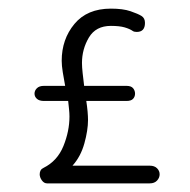

<svg xmlns="http://www.w3.org/2000/svg" viewBox="-20 -425 440 445"><path d="M89 0Q82 0 77 -7Q72 -14 72 -21Q72 -32 81 -36Q113 -52 127 -86.5Q141 -121 141 -155Q141 -163 140 -172Q139 -181 138 -191H82Q71 -191 65.5 -196Q60 -201 60 -208Q60 -215 65.5 -220.5Q71 -226 82 -226H131Q128 -242 125.5 -257.5Q123 -273 123 -284Q123 -334 152.5 -369.5Q182 -405 237 -405Q265 -405 282.5 -399Q300 -393 308 -388Q316 -383 316 -372Q316 -351 297 -351Q291 -351 288 -353Q281 -358 269 -361.5Q257 -365 237 -365Q202 -365 186 -338Q170 -311 170 -279Q170 -270 171.5 -256Q173 -242 175 -226H273Q284 -226 288.5 -220.5Q293 -215 293 -208Q293 -201 288.5 -196Q284 -191 273 -191H180Q182 -178 183 -166.5Q184 -155 184 -147Q184 -123 175.5 -92.5Q167 -62 148 -41H327Q338 -41 344 -35Q350 -29 350 -21Q350 -13 344 -6.5Q338 0 327 0Z"/></svg>

Font: Dongle Light
Style: Regular
Weight: 300
Designer: Yanghee Ryu
Foundry: Yanghee Ryu
Version: Version 2.000